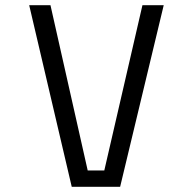

<svg xmlns="http://www.w3.org/2000/svg" viewBox="-20 -720 750 740"><path d="M529 -700H611L443 0H256.5L92.5 -700H174.5L318 -63H382Z"/></svg>

Font: League Mono Light
Style: Regular
Weight: 300
Width: 6
Designer: Tyler Finck
Foundry: The League of Moveable Type / Tyler Finck
Version: Version 2.210